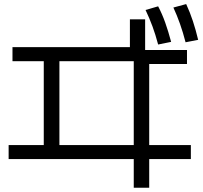

<svg xmlns="http://www.w3.org/2000/svg" viewBox="-20 -838 978 923"><path d="M623 -73.2H21.5V-140.6H190.4V-543.9H40V-611.3H604.5V-745.1H677.7V-597.7H878.9V-530.3H697.3V-140.6H897.5V-73.2H697.3V64.5H623ZM623 -140.6V-543.9H265.6V-140.6ZM679.7 -790 740.2 -807.6Q759.8 -770.5 774.4 -729Q789.1 -687.5 802.7 -636.7L740.2 -624Q727.5 -671.9 712.9 -711.4Q698.2 -751 679.7 -790ZM813.5 -801.8 875 -818.4Q893.6 -778.3 907.2 -736.8Q920.9 -695.3 932.6 -646.5L872.1 -634.8Q859.4 -683.6 845.2 -723.6Q831.1 -763.7 813.5 -801.8Z"/></svg>

Font: Pretendard JP Variable
Style: Regular
Weight: 400
Designer: Base glyphs from Inter by Rasmus Andersson; Hangul glyphs from Noto Sans CJK(Source Han Sans) by Jang Soo-young and Kang
Foundry: Kil Hyung-jin
Version: Version 1.307;Glyphs 3.2 (3192)